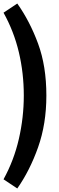

<svg xmlns="http://www.w3.org/2000/svg" viewBox="-69 -812 335 1089"><path d="M-49 205Q10 98 38 -24Q66 -146 66 -270Q66 -397 38 -515.5Q10 -634 -49 -740L29 -792Q100 -692 147 -564.5Q194 -437 194 -270Q194 -109 147 23.5Q100 156 29 257Z"/></svg>

Font: Radio Canada Condensed
Style: Bold
Weight: 700
Width: 3
Designer: Charles Daoud, Etienne Aubert Bonn, Alexandre Saumier Demers, Jacques Le Bailly
Foundry: Radio-Canada
Version: Version 2.104; ttfautohint (v1.8.4.7-5d5b);gftools[0.9.28.de